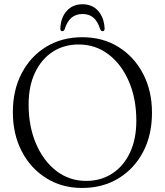

<svg xmlns="http://www.w3.org/2000/svg" viewBox="-20 -892 796 926"><path d="M377.5 -712.5Q476 -712.5 551.8 -665.2Q627.5 -618 670.2 -535.8Q713 -453.5 713 -348.5Q713 -240.5 670 -159Q627 -77.5 551 -31.5Q475 14.5 376 14.5Q278.5 14.5 203 -32.8Q127.5 -80 84.8 -162.5Q42 -245 42 -351Q42 -457.5 84.8 -539Q127.5 -620.5 203 -666.5Q278.5 -712.5 377.5 -712.5ZM637.5 -310Q637.5 -415.5 601.8 -498.8Q566 -582 503.2 -629.8Q440.5 -677.5 359.5 -677.5Q288 -677.5 233.8 -642Q179.5 -606.5 148.8 -541.5Q118 -476.5 118 -388Q118 -282 153.8 -198.8Q189.5 -115.5 252 -67.5Q314.5 -19.5 395.5 -19.5Q466.5 -19.5 521.2 -55Q576 -90.5 606.8 -155.8Q637.5 -221 637.5 -310ZM378 -824.5Q346.5 -824.5 325.2 -807Q304 -789.5 292 -751.5Q288 -741.5 280.5 -741.5Q270 -741.5 271 -756Q273.5 -808 302.2 -839.8Q331 -871.5 378 -871.5Q424.5 -871.5 453 -839.8Q481.5 -808 484.5 -756Q485.5 -741.5 474.5 -741.5Q467.5 -741.5 463 -751.5Q451 -790 430 -807.2Q409 -824.5 378 -824.5Z"/></svg>

Font: Fraunces 72pt S050 Light
Style: Regular
Weight: 300
Version: Version 1.000; ttfautohint (v1.8.3)